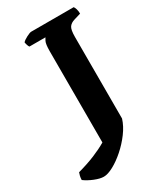

<svg xmlns="http://www.w3.org/2000/svg" viewBox="-309 -788 914 1073"><g transform="rotate(-30 148.0 -251.5)"><path d="M30 201Q6 201 -28.5 187Q-63 173 -87 155Q-87 142 -84 129.5Q-81 117 -78 110Q-16 93 32.5 73Q81 53 118 31V-557Q118 -604 126.5 -620Q135 -636 136 -637H33Q29 -641 25.5 -652Q22 -663 21 -671Q31 -682 52.5 -693Q74 -704 83 -704H357Q362 -698 366 -685Q370 -672 370 -655L327 -642Q303 -635 291.5 -619Q280 -603 280 -556V-30Q267 12 236.5 53Q206 94 168 127.5Q130 161 93 181Q56 201 30 201Z"/></g></svg>

Font: Texturina 72pt Black
Style: Regular
Weight: 900
Designer: Guillermo Torres Carreño
Foundry: Omnibus-Type
Version: Version 1.002; ttfautohint (v1.8.3)